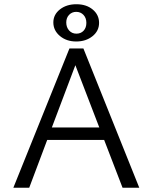

<svg xmlns="http://www.w3.org/2000/svg" viewBox="-20 -887 721 907"><path d="M232 -781Q232 -818 263 -842.5Q294 -867 341 -867Q388 -867 418 -842Q448 -817 448 -779Q448 -741 417 -716Q386 -691 340 -691Q294 -691 263 -717Q232 -743 232 -781ZM340 -831Q320 -831 306.5 -817Q293 -803 293 -781Q293 -758 306.5 -743Q320 -728 341 -728Q362 -728 375 -742Q388 -756 388 -779Q388 -802 374.5 -816.5Q361 -831 340 -831ZM559 0 472 -226H203L118 0H43L308 -658H374L638 0ZM225 -285H449L336 -579Z"/></svg>

Font: EauTestSC
Style: Regular
Weight: 400
Designer: Christian Thalmann (Catharsis Fonts)
Version: Version 0.001;PS 000.001;hotconv 1.0.88;makeotf.lib2.5.64775